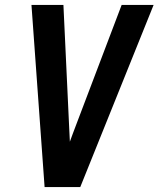

<svg xmlns="http://www.w3.org/2000/svg" viewBox="-20 -755 640 775"><path d="M160 0H304L600 -735H471L285 -245Q279 -230 273.5 -214.5Q268 -199 262 -183Q261 -199 260.5 -214.5Q260 -230 259 -245L236 -735H107Z"/></svg>

Font: Iosevka Sparkle Oblique
Style: Bold
Weight: 700
Italic angle: -9°
Designer: Belleve Invis
Foundry: Belleve Invis
Version: Version 4.5.0; ttfautohint (v1.8.3)